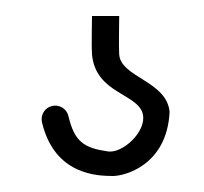

<svg xmlns="http://www.w3.org/2000/svg" viewBox="-20 -23 255 240"><path d="M129 45C128.3 36 129 6 129 -3H95C95 6 94.2 36 95 45C99.4 94 152.3 93.7 158.5 119.5C163.6 141.3 133.3 169 115 166.3C84.7 161.9 73.2 154.3 65.5 122C63.4 112.9 54.2 107.3 45 109.5C35.9 111.6 30.3 120.8 32.5 130C48.4 196.7 103.2 196.8 121 197C135.2 197.1 188.6 184 192 117C188.7 78.3 130.9 73.8 129 45Z"/></svg>

Font: LetsTrace
Style: basic
Weight: 500
Version: Version 002.000